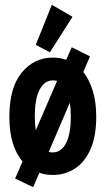

<svg xmlns="http://www.w3.org/2000/svg" viewBox="-20 -719 440 800"><path d="M118 61 43 25 74 -46Q48 -76 33.5 -122.5Q19 -169 19 -232Q19 -354 70.5 -416.5Q122 -479 200 -479Q230 -479 256 -470L279 -522L355 -484L327 -419Q352 -388 366.5 -341Q381 -294 381 -232Q381 -151 357 -97Q333 -43 292 -16.5Q251 10 200 10Q170 10 144 1ZM125 -233Q125 -201 129 -176L218 -382Q210 -384 200 -384Q166 -384 145.5 -346.5Q125 -309 125 -233ZM200 -84Q235 -84 255 -122Q275 -160 275 -233Q275 -265 271 -291L183 -86Q191 -84 200 -84ZM188 -501 129 -532 196 -699 282 -649Z"/></svg>

Font: Inconsolata Condensed ExtraBold
Style: Regular
Weight: 800
Width: 3
Monospace: yes
Designer: Raph Levien, Cyreal, Brenton Simpson
Foundry: Raph Levien, Cyreal, Google
Version: Version 3.001; ttfautohint (v1.8.2.53-6de2)